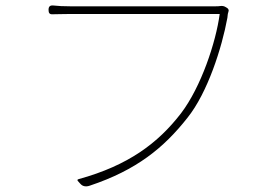

<svg xmlns="http://www.w3.org/2000/svg" viewBox="-20 -691 1020 700"><path d="M502 -640C627 -640 754 -640 781 -640C767 -536 713 -374 640 -278C556 -169 448 -88 267 -38C262 -37 261 -34 264 -31L272 -22L274 -20C281 -12 293 -9 307 -14C478 -71 577 -152 663 -261C737 -353 789 -517 809 -626C810 -638 811 -644 813 -649C815 -653 813 -659 808 -662L803 -665C797 -669 790 -670 783 -669C777 -668 772 -668 765 -668C731 -668 274 -668 236 -668C211 -668 192 -669 174 -671C162 -672 157 -667 157 -655C157 -643 161 -638 173 -639C191 -639 209 -640 235 -640C255 -640 378 -640 502 -640Z"/></svg>

Font: GenSenRounded2 TW EL
Style: Regular
Weight: 250
Version: Version 2.100;PS 2.1;hotconv 16.6.51;makeotf.lib2.5.65220 DE